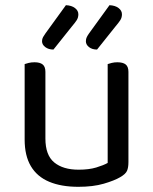

<svg xmlns="http://www.w3.org/2000/svg" viewBox="-20 -707 590 740"><path d="M75 -169V-260H155V-173Q155 -109 189 -81Q223 -53 283 -53Q323 -53 351 -61.5Q379 -70 395 -79V-260H475V-82Q475 -61 469.5 -48.5Q464 -36 443 -24Q421 -11 380 1Q339 13 282 13Q216 13 169.5 -6.5Q123 -26 99 -66.5Q75 -107 75 -169ZM475 -208H395V-460Q400 -462 410.5 -464.5Q421 -467 432 -467Q454 -467 464.5 -458.5Q475 -450 475 -430ZM155 -208H75V-460Q80 -462 90.5 -464.5Q101 -467 113 -467Q134 -467 144.5 -458.5Q155 -450 155 -430ZM155 -578 234 -687Q256 -686 269 -676Q282 -666 282 -652Q282 -639 275.5 -629Q269 -619 257 -605L186 -516Q167 -516 154.5 -525.5Q142 -535 142 -548Q142 -557 146 -564Q150 -571 155 -578ZM323 -578 402 -687Q424 -686 437 -676Q450 -666 450 -652Q450 -639 443.5 -629Q437 -619 425 -605L354 -516Q335 -516 323 -525.5Q311 -535 311 -548Q311 -557 314.5 -564Q318 -571 323 -578Z"/></svg>

Font: Baloo Tammudu 2
Style: Regular
Weight: 400
Designer: Maithili Shingre, Omkar Shende and Ek Type
Foundry: Ek Type
Version: Version 1.700